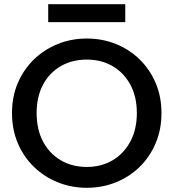

<svg xmlns="http://www.w3.org/2000/svg" viewBox="-20 -885 824 912"><path d="M392 7Q319 7 254.5 -19Q190 -45 141 -92.5Q92 -140 64.5 -205Q37 -270 37 -348Q37 -426 64.5 -490.5Q92 -555 141 -602.5Q190 -650 254.5 -676Q319 -702 392 -702Q466 -702 530.5 -676Q595 -650 643.5 -602.5Q692 -555 719.5 -490.5Q747 -426 747 -348Q747 -270 719.5 -205Q692 -140 643.5 -92.5Q595 -45 530.5 -19Q466 7 392 7ZM392 -92Q461 -92 514.5 -123.5Q568 -155 599 -212.5Q630 -270 630 -348Q630 -426 599 -483Q568 -540 514.5 -571Q461 -602 392 -602Q323 -602 269 -571Q215 -540 184.5 -483Q154 -426 154 -348Q154 -270 184.5 -212.5Q215 -155 269 -123.5Q323 -92 392 -92ZM209 -865H575V-780H209Z"/></svg>

Font: Parkinsans Medium
Style: Regular
Weight: 500
Designer: Red Stone, Indian Type Foundry
Foundry: Indian Type Foundry
Version: Version 1.000